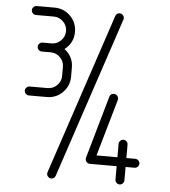

<svg xmlns="http://www.w3.org/2000/svg" viewBox="-54 -831 780 881"><g transform="rotate(5 335.5 -391.0)"><path d="M461.8 -782.4Q470 -782.4 476.2 -776.2Q482.4 -770 482.4 -761.8Q482.4 -758.8 481.2 -755.3L234.1 -14.1Q228.8 0 214.7 0Q206.5 0 200.3 -6.2Q194.1 -12.4 194.1 -20.6Q194.1 -23.5 195.3 -27.1L442.4 -768.2Q447.6 -782.4 461.8 -782.4ZM467.6 -411.8Q475.9 -411.8 482.1 -405.6Q488.2 -399.4 488.2 -391.2Q488.2 -387.1 487.6 -385.3L412.4 -123.5H508.8V-185.3Q508.8 -193.5 515 -199.7Q521.2 -205.9 529.4 -205.9Q537.6 -205.9 543.8 -199.7Q550 -193.5 550 -185.3V-123.5H591.2Q599.4 -123.5 605.6 -117.4Q611.8 -111.2 611.8 -102.9Q611.8 -94.7 605.6 -88.5Q599.4 -82.4 591.2 -82.4H550V-20.6Q550 -12.4 543.8 -6.2Q537.6 0 529.4 0Q521.2 0 515 -6.2Q508.8 -12.4 508.8 -20.6V-82.4H385.3Q377.1 -82.4 370.9 -88.5Q364.7 -94.7 364.7 -102.9Q364.7 -107.1 365.3 -108.8L447.6 -397.1Q451.8 -411.8 467.6 -411.8ZM79.4 -782.4H161.8Q204.7 -782.4 234.7 -752.4Q264.7 -722.4 264.7 -679.4Q264.7 -628.2 223.5 -597.1Q264.7 -565.9 264.7 -514.7V-473.5Q264.7 -430.6 234.7 -400.6Q204.7 -370.6 161.8 -370.6H79.4Q71.2 -370.6 65 -376.8Q58.8 -382.9 58.8 -391.2Q58.8 -399.4 65 -405.6Q71.2 -411.8 79.4 -411.8H161.8Q187.1 -411.8 205.3 -430Q223.5 -448.2 223.5 -473.5V-514.7Q223.5 -540 205.3 -558.2Q187.1 -576.5 161.8 -576.5H120.6Q112.4 -576.5 106.2 -582.6Q100 -588.8 100 -597.1Q100 -605.3 106.2 -611.5Q112.4 -617.6 120.6 -617.6H161.8Q187.1 -617.6 205.3 -635.9Q223.5 -654.1 223.5 -679.4Q223.5 -704.7 205.3 -722.9Q187.1 -741.2 161.8 -741.2H79.4Q71.2 -741.2 65 -747.4Q58.8 -753.5 58.8 -761.8Q58.8 -770 65 -776.2Q71.2 -782.4 79.4 -782.4Z"/></g></svg>

Font: OpenGost Type B TT
Style: Regular
Weight: 400
Version: Version 0.3